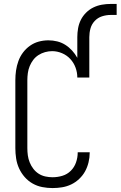

<svg xmlns="http://www.w3.org/2000/svg" viewBox="-20 -948 613 976"><path d="M247 8Q221 8 195 3Q169 -2 146 -15Q123 -28 105.5 -48Q88 -68 77 -92Q66 -116 62 -142.5Q58 -169 58 -195V-540Q58 -565 61.5 -589.5Q65 -614 73.5 -637.5Q82 -661 97 -681Q112 -701 132.5 -715.5Q153 -730 177 -736.5Q201 -743 226 -743Q249 -743 271 -737.5Q293 -732 312 -720Q331 -708 346.5 -691Q362 -674 373 -654V-759Q373 -782 377 -804.5Q381 -827 391 -847Q401 -867 417.5 -883.5Q434 -900 454.5 -910Q475 -920 497.5 -924Q520 -928 543 -928H573V-872H543Q520 -872 498.5 -865Q477 -858 461.5 -841.5Q446 -825 440 -803.5Q434 -782 434 -759V-554H373Q373 -580 364 -604.5Q355 -629 337.5 -648Q320 -667 295.5 -677.5Q271 -688 245 -688Q227 -688 209 -683Q191 -678 175.5 -668Q160 -658 149 -643.5Q138 -629 131 -612Q124 -595 121.5 -576.5Q119 -558 119 -540V-195Q119 -176 121.5 -158Q124 -140 131 -122.5Q138 -105 149.5 -90Q161 -75 176.5 -65Q192 -55 210.5 -51Q229 -47 247 -47Q273 -47 297.5 -54.5Q322 -62 340 -80Q358 -98 366.5 -122.5Q375 -147 375 -172V-174H436V-171Q436 -147 430 -122.5Q424 -98 412.5 -77Q401 -56 382.5 -38.5Q364 -21 342 -10.5Q320 0 296 4Q272 8 247 8Z"/></svg>

Font: Iosevka Curly Light
Style: Regular
Weight: 300
Monospace: yes
Designer: Belleve Invis
Foundry: Belleve Invis
Version: Version 22.1.2; ttfautohint (v1.8.4)